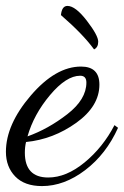

<svg xmlns="http://www.w3.org/2000/svg" viewBox="-34 -585 419 649"><path d="M302 -299Q302 -226 224 -170Q146 -114 54 -105Q50 -88 50 -69Q50 15 129 15Q190 15 252 -36Q314 -87 353 -162L365 -153Q325 -64 254 -10Q183 44 108 44Q49 44 17.5 11.5Q-14 -21 -14 -72Q-14 -164 70 -262Q154 -360 240 -360Q302 -360 302 -299ZM237 -329Q190 -329 135 -263.5Q80 -198 59 -124Q129 -149 193.5 -199Q258 -249 258 -306Q258 -329 237 -329ZM172 -534Q175 -565 194 -565Q221 -565 259.5 -515Q298 -465 298 -444Q298 -425 284 -418Q246 -470 172 -534Z"/></svg>

Font: Dancing Script
Style: Regular
Weight: 400
Designer: Pablo Impallari
Foundry: Pablo Impallari. www.impallari.com
Version: Version 1.002